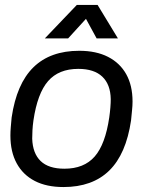

<svg xmlns="http://www.w3.org/2000/svg" viewBox="-20 -743 596 775"><path d="M236 12Q168 12 120.5 -12.5Q73 -37 47.5 -83.5Q22 -130 22 -196Q22 -212 23.5 -230Q25 -248 27 -269Q47 -405 115 -471.5Q183 -538 300 -538Q368 -538 416 -513.5Q464 -489 489.5 -443.5Q515 -398 515 -333Q515 -316 513 -298Q511 -280 509 -257Q489 -121 421 -54.5Q353 12 236 12ZM240 -62Q319 -62 362 -111Q405 -160 421 -269Q424 -290 425.5 -309Q427 -328 427 -343Q426 -402 393 -433.5Q360 -465 296 -465Q217 -465 174 -415.5Q131 -366 115 -257Q112 -236 111 -217Q110 -198 110 -183Q112 -124 144 -93Q176 -62 240 -62ZM161 -588 290 -723H374L456 -588H370L327 -667L255 -588Z"/></svg>

Font: Archivo VF Beta
Style: Italic
Weight: 400
Italic angle: -10°
Designer: Hector Gatti
Foundry: Omnibus-Type
Version: Version 1.002